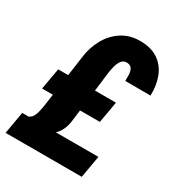

<svg xmlns="http://www.w3.org/2000/svg" viewBox="-172 -831 870 942"><g transform="rotate(30 262.5 -360.5)"><path d="M432.1 0H0.5L22.5 -125.5H454.1ZM374.5 -277.8H46.9L68.4 -398.9H395.5ZM290 -507.8 254.4 -217.3Q248.5 -165 220.5 -133.1Q192.4 -101.1 146.5 -79.6L60.1 -126.5Q74.2 -133.3 81.5 -147.2Q88.9 -161.1 92 -177.2Q95.2 -193.4 98.1 -207L140.1 -507.3Q147 -565.9 174.1 -615Q201.2 -664.1 246.6 -693.1Q292 -722.2 355 -720.7Q416 -718.8 454.3 -690.7Q492.7 -662.6 509.8 -616.2Q526.9 -569.8 524.9 -513.7L381.8 -514.2Q382.3 -528.8 381.8 -547.9Q381.3 -566.9 373.5 -581.1Q365.7 -595.2 344.2 -596.2Q323.7 -596.2 312.7 -580.1Q301.8 -564 296.9 -543.2Q292 -522.5 290 -507.8Z"/></g></svg>

Font: Roboto Condensed ExtraBold
Style: Italic
Weight: 800
Italic angle: -12°
Designer: Christian Robertson
Foundry: Google
Version: Version 3.008; 2023